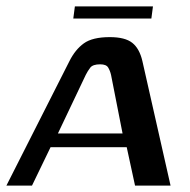

<svg xmlns="http://www.w3.org/2000/svg" viewBox="-40 -580 595 600"><path d="M-20 0 177 -389Q195 -425 222 -444.5Q249 -464 303 -464Q351 -464 373.5 -446Q396 -428 405 -389L493 0H382L356 -120H118L60 0ZM141 -163H343L307 -346Q304 -359 298 -369Q292 -379 273 -379Q250 -379 242 -368.5Q234 -358 228 -346ZM189 -522 194 -560H438L433 -522Z"/></svg>

Font: Genos Thin Medium
Style: Italic
Weight: 500
Italic angle: -8°
Version: Version 1.010